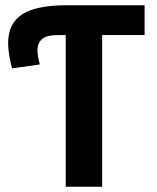

<svg xmlns="http://www.w3.org/2000/svg" viewBox="-20 -713 600 733"><path d="M231 0V-579H200Q157 -579 140 -563.5Q123 -548 123 -520Q123 -509 125.5 -495.5Q128 -482 132 -467L26 -452Q19 -479 15 -503Q11 -527 11 -548Q11 -586 24.5 -613.5Q38 -641 65 -658.5Q92 -676 135 -684.5Q178 -693 236 -693H532V-579H370V0Z"/></svg>

Font: Ubuntu Sans Mono
Style: Bold
Weight: 700
Monospace: yes
Designer: Dalton Maag Ltd
Foundry: Dalton Maag Ltd
Version: Version 1.006